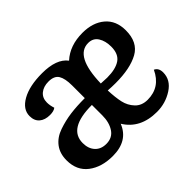

<svg xmlns="http://www.w3.org/2000/svg" viewBox="-114 -742 975 975"><g transform="rotate(-45 373.5 -254.0)"><path d="M676 -141Q700 -130 700 -98Q700 -44 649 -11Q598 22 536 22Q417 22 363 -66Q328 22 219 22Q139 22 88 -17Q37 -56 37 -129Q37 -178 62 -211Q87 -244 132 -259.5Q177 -275 222.5 -281Q268 -287 326 -287V-378Q326 -428 311 -452.5Q296 -477 255 -477Q219 -477 196.5 -458.5Q174 -440 174 -407Q174 -386 182 -362Q168 -351 141 -351Q105 -351 84 -369Q63 -387 63 -421Q63 -469 117 -499.5Q171 -530 262 -530Q365 -530 404 -478Q461 -530 552 -530Q626 -530 671.5 -491.5Q717 -453 717 -383Q717 -297 656.5 -263.5Q596 -230 491 -230Q462 -230 436 -232Q438 -180 446 -144Q454 -108 479 -81.5Q504 -55 546 -55Q636 -55 676 -141ZM536 -473Q441 -473 436 -282Q470 -280 480 -280Q541 -280 573.5 -302Q606 -324 606 -377Q606 -418 588.5 -445.5Q571 -473 536 -473ZM327 -237Q157 -237 157 -133Q157 -93 179 -69Q201 -45 239 -45Q283 -45 305 -78.5Q327 -112 327 -162Z"/></g></svg>

Font: Sansita
Style: Regular
Weight: 400
Designer: Pablo Cosgaya
Foundry: Omnibus-Type
Version: Version 1.006;hotconv 1.0.109;makeotfexe 2.5.65596